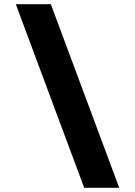

<svg xmlns="http://www.w3.org/2000/svg" viewBox="-20 -690 640 910"><path d="M221 -670H55L379 200H545Z"/></svg>

Font: LT Wave Mono Black
Style: Regular
Weight: 900
Designer: Daniel Lyons
Version: Version 2.5 (Glyphs App)